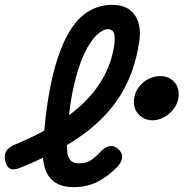

<svg xmlns="http://www.w3.org/2000/svg" viewBox="-77 -760 756 790"><path d="M409 -77Q368 -34 324.5 -12Q281 10 225 10Q188 10 162 -2.5Q136 -15 121.5 -38Q107 -61 102 -93Q100 -102 100 -111Q55 -89 4 -69Q-21 -59 -35.5 -66Q-50 -73 -55 -97Q-61 -121 -52 -137Q-43 -153 -18 -164Q49 -192 105 -222Q116 -342 136 -431Q161 -541 197.5 -610Q234 -679 281 -709.5Q328 -740 384 -740Q423 -740 447 -726Q471 -712 483.5 -688.5Q496 -665 498 -636Q500 -607 494 -577Q479 -486 443 -412.5Q407 -339 347.5 -278Q288 -217 203 -166Q201 -165 198 -163Q198 -157 199 -151Q199 -130 204 -116Q209 -102 219.5 -95Q230 -88 249 -88Q279 -88 299 -102Q319 -116 340 -139Q358 -157 375.5 -159Q393 -161 409 -147Q426 -133 425.5 -114Q425 -95 409 -77ZM207 -286Q242 -312 271 -340Q321 -390 352 -448.5Q383 -507 393 -574Q395 -588 395 -600.5Q395 -613 392.5 -621.5Q390 -630 383.5 -635Q377 -640 367 -640Q347 -640 321 -616Q295 -592 270 -539.5Q245 -487 226 -403Q214 -351 207 -286ZM475 -356Q478 -376 488 -392.5Q498 -409 512.5 -421Q527 -433 545.5 -440Q564 -447 582 -447Q601 -447 616 -440Q631 -433 641.5 -421Q652 -409 656 -392.5Q660 -376 657 -356Q654 -338 644 -321.5Q634 -305 619.5 -292.5Q605 -280 587 -272.5Q569 -265 550 -265Q532 -265 516.5 -272.5Q501 -280 490.5 -292.5Q480 -305 476 -321.5Q472 -338 475 -356Z"/></svg>

Font: Maple Mono NL Medium
Style: Italic
Weight: 500
Italic angle: -10°
Monospace: yes
Designer: subframe7536
Version: Version 7.000